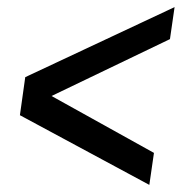

<svg xmlns="http://www.w3.org/2000/svg" viewBox="-20 -524 519 540"><path d="M400 -4 36 -200 51 -307 471 -504 458 -414 125 -254 413 -94Z"/></svg>

Font: Archivo Narrow
Style: Italic
Weight: 400
Italic angle: -8°
Designer: Hector Gatti
Foundry: Omnibus-Type
Version: Version 3.002